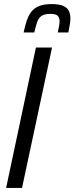

<svg xmlns="http://www.w3.org/2000/svg" viewBox="-20 -921 365 941"><path d="M10 0 156 -688H235L88 0ZM96 -762Q102 -792 110.5 -818Q119 -844 133 -862.5Q147 -881 171 -891Q195 -901 233 -901Q269 -901 289 -892.5Q309 -884 317 -868.5Q325 -853 325 -831Q325 -817 322 -799.5Q319 -782 315 -762H263Q267 -779 269.5 -793Q272 -807 272 -817Q272 -835 262.5 -844Q253 -853 227 -853Q198 -853 183.5 -843Q169 -833 162 -812.5Q155 -792 148 -762Z"/></svg>

Font: Saira Condensed
Style: Italic
Weight: 400
Width: 3
Italic angle: -12°
Designer: Hector Gatti with collaboration of the Omnibus-Type team
Foundry: Omnibus-Type
Version: Version 1.100